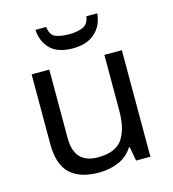

<svg xmlns="http://www.w3.org/2000/svg" viewBox="-111 -832 840 933"><g transform="rotate(-15 309.0 -365.0)"><path d="M533 -536V0H461L448 -71H444Q418 -29 372 -9.5Q326 10 274 10Q177 10 128 -36.5Q79 -83 79 -185V-536H168V-191Q168 -63 287 -63Q376 -63 410.5 -113Q445 -163 445 -257V-536ZM464 -740Q459 -680 418.5 -643Q378 -606 306 -606Q232 -606 194.5 -642.5Q157 -679 153 -740H207Q212 -699 237 -688Q262 -677 308 -677Q347 -677 375.5 -689Q404 -701 409 -740Z"/></g></svg>

Font: Go Noto Kurrent-Regular
Style: Regular
Weight: 400
Designer: Monotype Design Team
Foundry: Monotype Imaging Inc.
Version: Version 2.012; ttfautohint (v1.8.4.7-5d5b)